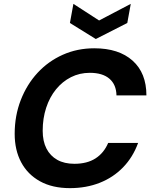

<svg xmlns="http://www.w3.org/2000/svg" viewBox="-20 -962 784 994"><path d="M342 12Q251 12 187 -23.5Q123 -59 89.5 -122Q56 -185 56 -269Q56 -363 87.5 -444Q119 -525 174.5 -585Q230 -645 305 -678.5Q380 -712 468 -712Q595 -712 666.5 -648Q738 -584 738 -468H583Q582 -524 546.5 -554.5Q511 -585 445 -585Q392 -585 347.5 -562.5Q303 -540 270 -499.5Q237 -459 219 -404Q201 -349 201 -285Q201 -231 220.5 -193Q240 -155 276.5 -134.5Q313 -114 365 -114Q431 -114 474.5 -142Q518 -170 540 -222H695Q668 -148 617 -95.5Q566 -43 496 -15.5Q426 12 342 12ZM657 -942 639 -843 476 -760 342 -843 360 -942 493 -856Z"/></svg>

Font: DM Sans 24pt ExtraBold
Style: Italic
Weight: 800
Italic angle: -10°
Designer: Colophon Foundry, Jonny Pinhorn
Foundry: Colophon Foundry
Version: Version 4.004;gftools[0.9.30]